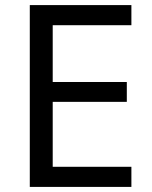

<svg xmlns="http://www.w3.org/2000/svg" viewBox="-20 -734 596 754"><path d="M496 0H97V-714H496V-635H187V-412H478V-334H187V-79H496Z"/></svg>

Font: Noto Sans Old Turkic
Style: Regular
Weight: 400
Designer: Monotype Design Team
Foundry: Monotype Imaging Inc.
Version: Version 2.003; ttfautohint (v1.8.4.7-5d5b)